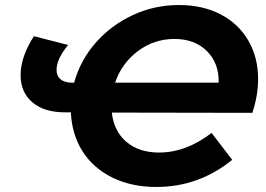

<svg xmlns="http://www.w3.org/2000/svg" viewBox="-20 -732 1059 764"><path d="M1007 -418Q1007 -351 984 -283L425 -284Q433 -210 483 -167.5Q533 -125 613 -125Q720 -125 822 -203L904 -96Q771 12 602 12Q504 12 428 -25Q352 -62 309 -129Q266 -196 262 -285H235Q153 -286 107.5 -326Q62 -366 62 -433Q62 -506 115 -588L251 -553Q205 -497 205 -454Q205 -430 221 -416.5Q237 -403 268 -403H275Q299 -491 360 -561Q421 -631 507.5 -671.5Q594 -712 692 -712Q787 -712 858.5 -674.5Q930 -637 968.5 -570Q1007 -503 1007 -418ZM438 -403H850Q852 -480 803.5 -528.5Q755 -577 674 -577Q593 -577 528.5 -528.5Q464 -480 438 -403Z"/></svg>

Font: Montserrat Alternates
Style: Bold Italic
Weight: 700
Italic angle: -11.3°
Designer: Julieta Ulanovsky
Foundry: Julieta Ulanovsky
Version: Version 7.200